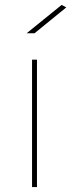

<svg xmlns="http://www.w3.org/2000/svg" viewBox="-20 -759 289 779"><path d="M230 -739 88 -624H120L249 -729ZM110 -517V0H130V-517Z"/></svg>

Font: Montserrat Thin
Style: Regular
Weight: 250
Designer: Julieta Ulanovsky
Foundry: Julieta Ulanovsky
Version: Version 4.000